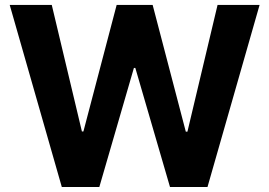

<svg xmlns="http://www.w3.org/2000/svg" viewBox="-20 -747 1076 767"><path d="M226.9 0H376.8L514.9 -475.5H520.6L659.1 0H808.9L1017 -727.3H849.1L728.7 -220.9H722.3L589.8 -727.3H446L313.2 -221.9H307.2L186.8 -727.3H18.8Z"/></svg>

Font: TID UI
Style: Bold
Weight: 700
Designer: The TID Project Authors
Foundry: Bakken & Bæck
Version: Version 1.001;hotconv 1.0.109;makeotfexe 2.5.65596